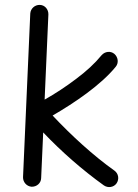

<svg xmlns="http://www.w3.org/2000/svg" viewBox="-20 -721 557 777"><path d="M451.7 21C463.4 3.9 459.5 -18.6 443.4 -30.3C357.4 -91.3 268.6 -172.9 192.9 -253.4C282.2 -305.2 388.2 -377 448.2 -450.7C461.4 -466.3 458 -489.7 442.9 -502.9C427.2 -516.1 404.3 -512.7 391.1 -497.6C364.3 -464.8 329.6 -432.6 287.6 -401.4C245.6 -369.6 203.1 -341.8 160.6 -317.9L175.8 -662.6C176.3 -683.6 161.1 -700.7 141.1 -701.2C121.1 -701.7 104 -686.5 102.5 -666.5L73.2 -3.9C72.8 16.1 87.9 33.2 107.9 34.7C128.9 35.2 146 20 146.5 0L154.8 -185.1C228.5 -107.4 314 -32.7 400.4 29.3C417.5 41 440.4 37.1 451.7 21Z"/></svg>

Font: Mikhak
Style: Regular
Weight: 400
Designer: Amin Abedi
Version: Version 3.2